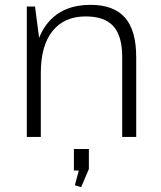

<svg xmlns="http://www.w3.org/2000/svg" viewBox="-20 -567 665 795"><path d="M486 -330Q486 -418 449.5 -458.5Q413 -499 335 -499Q246 -499 197.5 -438.5Q149 -378 149 -265L118 -201V-265Q118 -401 179.5 -474Q241 -547 355 -547Q451 -547 497.5 -494Q544 -441 544 -330V0H486ZM91 -540H125L149 -356V0H91ZM348 50V133L316 208L290 200L318 95L344 139H286V50Z"/></svg>

Font: Pathway Extreme 8pt Thin 12pt
Style: Regular
Weight: 100
Version: Version 1.001;gftools[0.9.26]